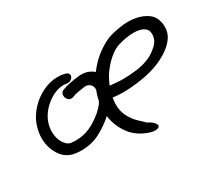

<svg xmlns="http://www.w3.org/2000/svg" viewBox="-88 -527 835 748"><g transform="rotate(-30 329.5 -153.0)"><path d="M424 57Q416 57 405 54Q351 37 323 -1.5Q295 -40 289 -86Q261 -60 222.5 -39.5Q184 -19 137 -19Q131 -19 125 -19.5Q119 -20 112 -21Q71 -26 48.5 -60.5Q26 -95 26 -138Q26 -166 37 -197Q49 -229 74 -255.5Q99 -282 132 -298Q165 -314 199 -314Q216 -314 231 -310Q247 -306 247 -294Q247 -286 238 -278.5Q229 -271 215 -274H216Q212 -275 203 -275Q179 -275 154 -262Q129 -249 109 -227.5Q89 -206 80 -180Q73 -160 73 -140Q73 -109 87.5 -87Q102 -65 121 -65Q126 -64 130.5 -64Q135 -64 139 -64Q183 -64 223.5 -88.5Q264 -113 286 -142L292 -153Q294 -164 297.5 -175.5Q301 -187 305 -197Q304 -216 292.5 -223Q281 -230 271 -228Q255 -226 240 -223.5Q225 -221 214 -216Q208 -214 205 -214Q195 -214 188.5 -222Q182 -230 182 -239Q182 -255 197 -260Q211 -265 230 -269Q249 -273 269 -275Q273 -276 276.5 -276Q280 -276 284 -276Q301 -276 314.5 -270.5Q328 -265 338 -256Q366 -294 401 -318.5Q436 -343 464 -351Q484 -356 504 -359.5Q524 -363 543 -363Q591 -363 625 -342Q659 -321 659 -273Q659 -246 642.5 -224Q626 -202 601.5 -186.5Q577 -171 554 -162Q519 -148 474.5 -141Q430 -134 391 -134Q366 -134 345 -137V-136Q344 -132 343.5 -128.5Q343 -125 343 -121Q342 -117 342 -113.5Q342 -110 342 -107Q342 -76 354.5 -52.5Q367 -29 384 -12.5Q401 4 412 14Q430 23 437.5 31.5Q445 40 445 45Q445 57 424 57ZM418 -179Q448 -179 481 -183.5Q514 -188 542 -201Q564 -212 583 -230.5Q602 -249 602 -275Q602 -295 586 -305Q570 -315 541 -315Q508 -315 469 -303Q455 -299 434.5 -284Q414 -269 393 -243.5Q372 -218 358 -183Q370 -182 385.5 -180.5Q401 -179 418 -179Z"/></g></svg>

Font: Grape Nuts
Style: Regular
Weight: 400
Designer: Robert E. Leuschke
Foundry: Robert E. Leuschke
Version: Version 1.010; ttfautohint (v1.8.3)